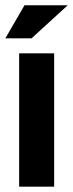

<svg xmlns="http://www.w3.org/2000/svg" viewBox="-21 -700 274 720"><path d="M50.8 -500H182.1V0H50.8ZM-1 -556.2 70.8 -680.2H232.9L97.2 -556.2Z"/></svg>

Font: LT Wave Text Bold
Style: Regular
Weight: 700
Designer: Daniel Lyons
Version: Version 2.5 (Glyphs App)